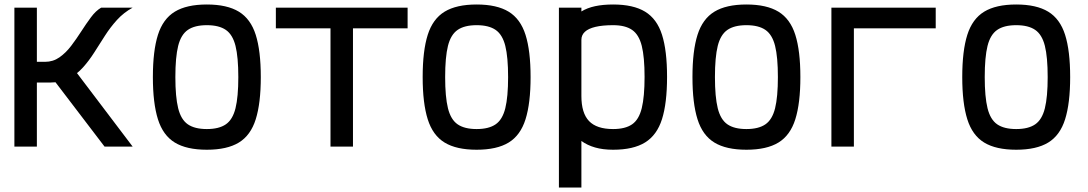

<svg xmlns="http://www.w3.org/2000/svg" viewBox="-20 -652 4840 854"><path d="M66 -285V-377H180Q216 -377 244.5 -397Q273 -417 296.5 -448Q320 -479 341.5 -512.5Q363 -546 384.5 -575Q406 -604 430 -618H570Q530 -596 500.5 -563.5Q471 -531 447 -493.5Q423 -456 399.5 -419Q376 -382 349 -352Q322 -322 287.5 -303.5Q253 -285 206 -285ZM44 0V-618H144V0ZM445 0 185 -341 292 -367 570 0Z M900 14Q810 14 757.5 -18Q705 -50 682.5 -121.5Q660 -193 660 -309Q660 -426 682.5 -497Q705 -568 757.5 -600Q810 -632 900 -632Q990 -632 1042.5 -600Q1095 -568 1117.5 -497Q1140 -426 1140 -309Q1140 -193 1117.5 -121.5Q1095 -50 1042.5 -18Q990 14 900 14ZM900 -78Q954 -78 984.5 -99Q1015 -120 1027.5 -170.5Q1040 -221 1040 -309Q1040 -398 1027.5 -448Q1015 -498 984.5 -519Q954 -540 900 -540Q846 -540 815.5 -519Q785 -498 772.5 -448Q760 -398 760 -309Q760 -221 772.5 -170.5Q785 -120 815.5 -99Q846 -78 900 -78Z M1450 0V-618H1550V0ZM1207 -526V-618H1793V-526Z M2100 14Q2010 14 1957.5 -18Q1905 -50 1882.5 -121.5Q1860 -193 1860 -309Q1860 -426 1882.5 -497Q1905 -568 1957.5 -600Q2010 -632 2100 -632Q2190 -632 2242.5 -600Q2295 -568 2317.5 -497Q2340 -426 2340 -309Q2340 -193 2317.5 -121.5Q2295 -50 2242.5 -18Q2190 14 2100 14ZM2100 -78Q2154 -78 2184.5 -99Q2215 -120 2227.5 -170.5Q2240 -221 2240 -309Q2240 -398 2227.5 -448Q2215 -498 2184.5 -519Q2154 -540 2100 -540Q2046 -540 2015.5 -519Q1985 -498 1972.5 -448Q1960 -398 1960 -309Q1960 -221 1972.5 -170.5Q1985 -120 2015.5 -99Q2046 -78 2100 -78Z M2466 182V-618H2566V-601Q2592 -617 2627 -624.5Q2662 -632 2707 -632Q2797 -632 2849.5 -600Q2902 -568 2924.5 -497.5Q2947 -427 2947 -310Q2947 -193 2924.5 -122Q2902 -51 2849.5 -18.5Q2797 14 2707 14Q2662 14 2627 4Q2592 -6 2566 -25V182ZM2707 -78Q2761 -78 2791.5 -99Q2822 -120 2834.5 -171Q2847 -222 2847 -310Q2847 -398 2834.5 -448Q2822 -498 2791.5 -519Q2761 -540 2707 -540Q2660 -540 2628.5 -532.5Q2597 -525 2581.5 -510.5Q2566 -496 2566 -475V-225Q2566 -149 2600 -113.5Q2634 -78 2707 -78Z M3300 14Q3210 14 3157.5 -18Q3105 -50 3082.5 -121.5Q3060 -193 3060 -309Q3060 -426 3082.5 -497Q3105 -568 3157.5 -600Q3210 -632 3300 -632Q3390 -632 3442.5 -600Q3495 -568 3517.5 -497Q3540 -426 3540 -309Q3540 -193 3517.5 -121.5Q3495 -50 3442.5 -18Q3390 14 3300 14ZM3300 -78Q3354 -78 3384.5 -99Q3415 -120 3427.5 -170.5Q3440 -221 3440 -309Q3440 -398 3427.5 -448Q3415 -498 3384.5 -519Q3354 -540 3300 -540Q3246 -540 3215.5 -519Q3185 -498 3172.5 -448Q3160 -398 3160 -309Q3160 -221 3172.5 -170.5Q3185 -120 3215.5 -99Q3246 -78 3300 -78Z M3678 0V-618H4142V-526H3705L3778 -599V0Z M4500 14Q4410 14 4357.5 -18Q4305 -50 4282.5 -121.5Q4260 -193 4260 -309Q4260 -426 4282.5 -497Q4305 -568 4357.5 -600Q4410 -632 4500 -632Q4590 -632 4642.5 -600Q4695 -568 4717.5 -497Q4740 -426 4740 -309Q4740 -193 4717.5 -121.5Q4695 -50 4642.5 -18Q4590 14 4500 14ZM4500 -78Q4554 -78 4584.5 -99Q4615 -120 4627.5 -170.5Q4640 -221 4640 -309Q4640 -398 4627.5 -448Q4615 -498 4584.5 -519Q4554 -540 4500 -540Q4446 -540 4415.5 -519Q4385 -498 4372.5 -448Q4360 -398 4360 -309Q4360 -221 4372.5 -170.5Q4385 -120 4415.5 -99Q4446 -78 4500 -78Z"/></svg>

Font: Victor Mono
Style: Bold
Weight: 700
Monospace: yes
Designer: Rune Bjørnerås
Version: Version 1.561;gftools[0.9.30]